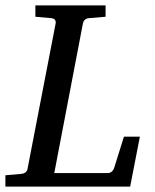

<svg xmlns="http://www.w3.org/2000/svg" viewBox="-35 -691 573 711"><path d="M483 -185 447 0H-15V-42L43 -47Q64 -49 67 -66L171 -604Q174 -623 152 -624L96 -629V-671H356V-629L297 -624Q276 -623 272 -604L166 -50H363Q381 -50 388 -70L424 -185Z"/></svg>

Font: Veleka
Style: Italic
Weight: 400
Italic angle: -12°
Designer: Stefan Peev, Context Ltd, 2016; SIL International, 1997-2014.
Foundry: Stefan Peev, Context Ltd, 2016
Version: Version 1.000